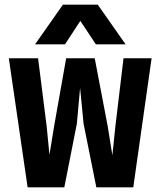

<svg xmlns="http://www.w3.org/2000/svg" viewBox="-20 -807 690 827"><path d="M99 0 18 -556H144L181 -263L193 -140L213 -263L265 -556H388L444 -263L464 -138L477 -263L512 -556H633L554 0H395L340 -274L325 -428L311 -274L257 0ZM131 -616 251 -787H401L521 -616H393L326 -717L260 -616Z"/></svg>

Font: Azeret Mono SemiBold
Style: Regular
Weight: 600
Designer: Martin Vácha
Foundry: Displaay
Version: Version 1.002